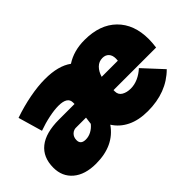

<svg xmlns="http://www.w3.org/2000/svg" viewBox="-91 -840 1135 1135"><g transform="rotate(-45 476.5 -273.0)"><path d="M-2 -151Q-2 -238 55 -283.5Q112 -329 223 -329H353V-342Q353 -389 278 -389Q244 -389 198 -379.5Q152 -370 105 -353L61 -505Q133 -530 204 -543.5Q275 -557 334 -557Q445 -557 506 -512Q572 -555 662 -555Q791 -555 863 -484Q935 -413 935 -290Q935 -262 930 -224H574V-213Q574 -185 597 -171.5Q620 -158 653 -158Q684 -158 714.5 -171.5Q745 -185 772 -210L884 -89Q787 8 630 8Q554 8 500 -18.5Q446 -45 416 -93Q344 11 194 11Q102 11 50 -33Q-2 -77 -2 -151ZM715 -329Q716 -335 716 -346Q716 -374 701.5 -389.5Q687 -405 662 -405Q632 -405 611 -384Q590 -363 580 -329ZM338 -178 344 -224H267Q243 -226 226.5 -210.5Q210 -195 210 -169Q210 -133 252 -133Q276 -133 298.5 -145Q321 -157 338 -178Z"/></g></svg>

Font: TypoPRO Montserrat
Style: Italic
Weight: 900
Italic angle: -11.3°
Designer: Julieta Ulanovsky
Foundry: Julieta Ulanovsky
Version: Version 6.001